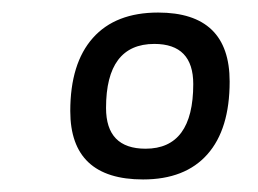

<svg xmlns="http://www.w3.org/2000/svg" viewBox="-20 -727 411 306"><path d="M208 -441Q92 -441 92 -550Q92 -626 128 -666.5Q164 -707 232 -707Q346 -707 346 -597Q346 -521 310.5 -481Q275 -441 208 -441ZM212 -490Q288 -490 288 -593Q288 -657 226 -657Q149 -657 149 -555Q149 -490 212 -490Z"/></svg>

Font: Asap Semi Expanded Semi Expanded Medium
Style: Italic
Weight: 500
Width: 6
Italic angle: -6°
Designer: Pablo Cosgaya
Foundry: Omnibus-Type
Version: Version 3.001; ttfautohint (v1.8.4.7-5d5b)